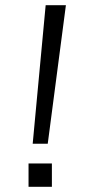

<svg xmlns="http://www.w3.org/2000/svg" viewBox="-20 -720 354 740"><path d="M156 -700H234L164 -166H106ZM90 -90H180V0H90Z"/></svg>

Font: Uncut Sans Variable
Style: Regular
Weight: 400
Designer: Kasper Nordkvist
Foundry: UNCUT.wtf
Version: Version 1.304;Glyphs 3.2 (3246)